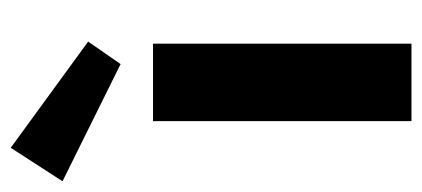

<svg xmlns="http://www.w3.org/2000/svg" viewBox="-290 -566 806 367"><g transform="rotate(-90 113.5 -383.0)"><path d="M213 -494V0H65V-494ZM14 -766 217 -618 174 -556 -50 -667Z"/></g></svg>

Font: Exo 2
Style: Bold
Weight: 700
Designer: Natanael Gama
Foundry: Natanael Gama
Version: Version 2.010